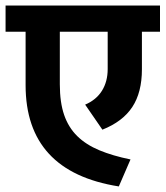

<svg xmlns="http://www.w3.org/2000/svg" viewBox="-30 -659 595 690"><path d="M545 -639V-545H480V-410Q480 -327 445.5 -274.5Q411 -222 338 -193L276 -283Q316 -300 336.5 -333Q357 -366 357 -411V-545H185V-356Q185 -291 200.5 -246Q216 -201 247.5 -170Q279 -139 327 -119Q375 -99 439 -86L397 11Q62 -42 62 -353V-545H-10V-639Z"/></svg>

Font: Ek Mukta
Style: Bold
Weight: 700
Designer: Girish Dalvi and Yashodeep Gholap
Foundry: Ek Type
Version: Version 2.538;PS 1.002;hotconv 16.6.51;makeotf.lib2.5.65220;